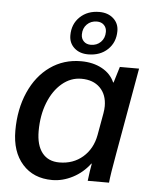

<svg xmlns="http://www.w3.org/2000/svg" viewBox="-53 -772 653 826"><g transform="rotate(5 273.5 -359.0)"><path d="M27 -188Q27 -281 59.5 -354.5Q92 -428 150 -469Q208 -510 283 -510Q335 -510 373.5 -489Q412 -468 428 -431H430L451 -500H534L468 -128Q451 -34 448 0H356Q361 -43 367 -75H365Q335 -35 291.5 -12.5Q248 10 203 10Q122 10 74.5 -43.5Q27 -97 27 -188ZM381 -200 398 -295Q401 -312 401 -326Q401 -376 371.5 -405.5Q342 -435 291 -435Q245 -435 207.5 -403.5Q170 -372 148.5 -317.5Q127 -263 127 -195Q127 -134 153 -101Q179 -68 227 -68Q287 -68 328.5 -104Q370 -140 381 -200ZM227 -617Q227 -666 259.5 -697Q292 -728 343 -728Q380 -728 403.5 -707Q427 -686 427 -653Q427 -604 394.5 -573Q362 -542 310 -542Q273 -542 250 -563Q227 -584 227 -617ZM378 -645Q378 -663 366.5 -674.5Q355 -686 336 -686Q310 -686 293 -669Q276 -652 276 -625Q276 -607 287.5 -595.5Q299 -584 318 -584Q344 -584 361 -601Q378 -618 378 -645Z"/></g></svg>

Font: Sarabun Medium
Style: Italic
Weight: 500
Italic angle: -10°
Designer: Suppakit Chalermlarp | Katatrad Co.,Ltd.
Foundry: Cadson Demak Co.,Ltd.
Version: Version 1.000; ttfautohint (v1.6)